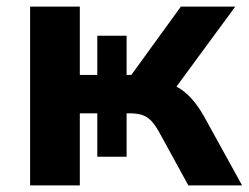

<svg xmlns="http://www.w3.org/2000/svg" viewBox="-20 -559 750 579"><path d="M220.7 0V-217.3H273.4V-86.4H361.8V-217.3H370.1C414.1 -217.3 434.1 -205.6 458 -164.1L547.9 0H710L594.2 -210C569.3 -252.9 543.5 -281.2 512.2 -297.9L689.5 -539.1H525.4L376 -333H361.8V-451.2H273.4V-333H220.7V-539.1H70.8V0Z"/></svg>

Font: Winston
Style: Bold
Weight: 700
Designer: Vernon Adams, Kim Jin-seong, David Berlow, Cristiano Sobral
Foundry: The Winston Project Authors
Version: Version 3.004